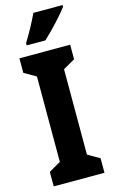

<svg xmlns="http://www.w3.org/2000/svg" viewBox="-139 -983 612 1034"><g transform="rotate(-15 166.5 -465.5)"><path d="M324 -921V-931H161C140 -886 114 -837 81 -784V-771H185C233 -815 297 -885 324 -921ZM308 0V-81L242 -119V-595L308 -633V-714H25V-633L91 -595V-119L25 -81V0Z"/></g></svg>

Font: Noto Sans Sinhala UI ExtraCondensed ExtraBold
Style: Regular
Weight: 800
Width: 2
Designer: Jelle Bosma - Monotype Design Team
Foundry: Monotype Imaging Inc.
Version: Version 2.006